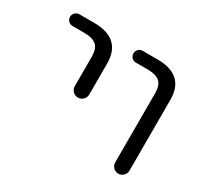

<svg xmlns="http://www.w3.org/2000/svg" viewBox="-112 -703 897 841"><g transform="rotate(30 336.5 -282.0)"><path d="M390.6 -482.4Q377.9 -482.4 369.1 -491.2Q360.4 -500 360.4 -512.2Q360.4 -524.4 369.1 -533.2Q377.9 -542 390.6 -542H464.8Q602.5 -542 602.5 -417V-58.6Q602.5 -43.9 591.8 -33.2Q581.1 -22.5 566.4 -22.5Q551.8 -22.5 541 -33.2Q530.3 -43.9 530.3 -58.6V-407.2Q530.3 -448.2 511.2 -465.3Q492.2 -482.4 448.2 -482.4ZM70.3 -482.4Q57.6 -482.4 48.8 -491.2Q40 -500 40 -512.2Q40 -524.4 48.8 -533.2Q57.6 -542 70.3 -542H144.5Q282.2 -542 283.2 -417V-259.8Q283.2 -244.1 272.5 -233.4Q261.7 -222.7 246.6 -222.7Q231.4 -222.7 220.7 -233.4Q210 -244.1 210 -259.8V-407.2Q210 -448.2 190.9 -465.3Q171.9 -482.4 127.9 -482.4Z"/></g></svg>

Font: Gen Jyuu Gothic P Normal
Style: Regular
Weight: 300
Designer: [Source Han Sans]
Ryoko NISHIZUKA  (kana & ideographs); Paul D. Hunt (Latin, Greek & Cyrillic); Wenlong ZHANG  (bopomofo
Version: Version 1.002.20150607